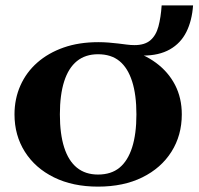

<svg xmlns="http://www.w3.org/2000/svg" viewBox="-20 -685 741 715"><path d="M203 -259Q203 -186 219 -136Q235 -86 266.5 -60.5Q298 -35 345 -35Q394 -35 425 -60.5Q456 -86 472 -136Q488 -186 488 -259Q488 -332 472 -382Q456 -432 425 -457.5Q394 -483 345 -483Q298 -483 266.5 -457.5Q235 -432 219 -382Q203 -332 203 -259ZM514 -465 452 -501Q515 -485 561 -451Q607 -417 632 -368.5Q657 -320 657 -259Q657 -181 618.5 -120Q580 -59 510 -24.5Q440 10 345 10Q251 10 181 -24.5Q111 -59 72.5 -120Q34 -181 34 -259Q34 -317 56 -366.5Q78 -416 119 -452Q160 -488 217 -508Q274 -528 346 -528Q366 -528 384.5 -526.5Q403 -525 420 -523Q437 -521 452 -519Q467 -517 481 -517Q519 -517 540 -535Q561 -553 570 -586.5Q579 -620 582 -665H699Q695 -608 674 -566Q653 -524 612.5 -501Q572 -478 512 -478Q506 -478 499 -478.5Q492 -479 485.5 -479.5Q479 -480 473 -481Q467 -482 461 -483Q455 -484 449 -485L514 -489Z"/></svg>

Font: Roboto Serif 120pt Expanded SemiBold
Style: Regular
Weight: 600
Width: 7
Designer: Greg Gazdowicz
Foundry: Commercial Type
Version: Version 1.008